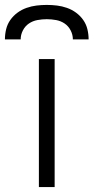

<svg xmlns="http://www.w3.org/2000/svg" viewBox="-40 -760 380 780"><path d="M118 0V-520H182V0ZM-20 -600Q-20 -621 -15 -641.5Q-10 -662 2 -679Q14 -696 31 -708.5Q48 -721 68 -728Q88 -735 108.5 -737.5Q129 -740 150 -740Q171 -740 191.5 -737.5Q212 -735 232 -728Q252 -721 269 -708.5Q286 -696 298 -679Q310 -662 315 -641.5Q320 -621 320 -600H256Q256 -619 247 -636.5Q238 -654 222.5 -664.5Q207 -675 188 -678.5Q169 -682 150 -682Q131 -682 112 -678.5Q93 -675 77.5 -664.5Q62 -654 53 -636.5Q44 -619 44 -600Z"/></svg>

Font: Iosevka Aile Light
Style: Regular
Weight: 300
Designer: Belleve Invis
Foundry: Belleve Invis
Version: Version 27.3.5; ttfautohint (v1.8.4)